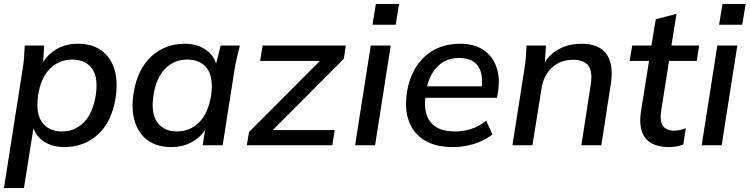

<svg xmlns="http://www.w3.org/2000/svg" viewBox="-20 -734 3787 970"><path d="M0 216 94 -383Q99 -412 101.5 -442.5Q104 -473 105 -504H203L198 -421Q226 -464 270.5 -488.5Q315 -513 374 -513Q444 -513 491 -480Q538 -447 557.5 -385.5Q577 -324 564 -239Q544 -117 474 -54Q404 9 305 9Q248 9 206.5 -16Q165 -41 149 -86L101 216ZM293 -70Q358 -70 403 -115Q448 -160 463 -249Q478 -342 445 -387.5Q412 -433 344 -433Q280 -433 233.5 -388Q187 -343 173 -256Q159 -163 192.5 -116.5Q226 -70 293 -70Z M845 9Q775 9 728 -24Q681 -57 661.5 -118.5Q642 -180 655 -266Q676 -387 745.5 -450Q815 -513 914 -513Q972 -513 1014.5 -486Q1057 -459 1072 -413L1095 -504H1192Q1184 -473 1177 -442.5Q1170 -412 1165 -383L1105 0H1004L1016 -76Q988 -36 944.5 -13.5Q901 9 845 9ZM875 -70Q939 -70 985 -115Q1031 -160 1046 -249Q1060 -342 1026.5 -387.5Q993 -433 926 -433Q861 -433 815.5 -388Q770 -343 756 -256Q741 -163 774 -116.5Q807 -70 875 -70Z M1227 0 1238 -67 1596 -426H1294L1307 -504H1727L1717 -437L1358 -77H1671L1659 0Z M1862 -609 1879 -714H1996L1979 -609ZM1774 0 1853 -504H1954L1875 0Z M2268 9Q2181 9 2125 -25Q2069 -59 2046 -121.5Q2023 -184 2036 -269Q2055 -383 2125.5 -448Q2196 -513 2305 -513Q2376 -513 2422 -482Q2468 -451 2487.5 -396.5Q2507 -342 2496 -270L2491 -240H2129Q2120 -158 2157.5 -114Q2195 -70 2279 -70Q2320 -70 2360 -82.5Q2400 -95 2436 -124L2468 -55Q2427 -23 2375 -7Q2323 9 2268 9ZM2300 -441Q2234 -441 2193 -400.5Q2152 -360 2138 -298H2414Q2421 -367 2392 -404Q2363 -441 2300 -441Z M2569 0 2629 -383Q2634 -412 2636.5 -442.5Q2639 -473 2640 -504H2738L2733 -421Q2764 -467 2811.5 -490Q2859 -513 2917 -513Q3008 -513 3045 -459.5Q3082 -406 3065 -304L3018 0H2917L2964 -303Q2975 -372 2952.5 -402Q2930 -432 2876 -432Q2811 -432 2768.5 -392.5Q2726 -353 2716 -288L2670 0Z M3362 9Q3276 9 3240.5 -36.5Q3205 -82 3218 -169L3259 -426H3161L3174 -504H3271L3293 -637L3398 -664L3372 -504H3512L3500 -426H3360L3321 -179Q3312 -123 3329 -98.5Q3346 -74 3385 -74Q3403 -74 3417.5 -77.5Q3432 -81 3445 -86L3432 -4Q3399 9 3362 9Z M3613 -609 3630 -714H3747L3730 -609ZM3525 0 3604 -504H3705L3626 0Z"/></svg>

Font: Mulish SemiBold
Style: Italic
Weight: 600
Italic angle: -9°
Designer: Vernon Adams
Foundry: Vernon Adams
Version: Version 3.603; ttfautohint (v1.8.3)